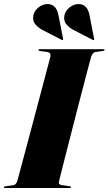

<svg xmlns="http://www.w3.org/2000/svg" viewBox="-41 -948 547 968"><path d="M256 -32Q252.5 -17 271.5 -14.5L308 -9.5Q317 -8 317 -4.5Q317 0 309 0H-15Q-21 0 -21 -3.5Q-21 -8 -14.5 -8.5L25 -14Q40.5 -16 47 -38Q48.5 -43.5 58 -79Q67.5 -114.5 82.2 -169.5Q97 -224.5 114.2 -289.2Q131.5 -354 148.5 -418.5Q165.5 -483 180 -537.2Q194.5 -591.5 203.5 -626Q212.5 -660.5 213.5 -664Q216.5 -683.5 196.5 -686L159.5 -691Q153 -691.5 153 -696Q153 -700 160 -700H480Q486 -700 486 -696.5Q486 -692 479.5 -691.5L440 -686Q427 -684 418.5 -662Q417.5 -659 408.5 -624.8Q399.5 -590.5 385.2 -536.2Q371 -482 354.2 -417.2Q337.5 -352.5 320.8 -287.2Q304 -222 289.8 -166.2Q275.5 -110.5 266.5 -74.2Q257.5 -38 256 -32ZM254 -870 277 -752.5Q278 -748 276 -746.5Q274.5 -745 271 -746.5L173 -797Q151 -808.5 136 -827Q121 -845.5 128 -874Q134 -896 154.8 -911.8Q175.5 -927.5 199 -927.5Q243.5 -927.5 254 -870ZM410.5 -870 433.5 -752.5Q434.5 -748 432.5 -746.5Q431 -745 427.5 -746.5L329.5 -797Q307.5 -808.5 292.5 -827Q277.5 -845.5 284.5 -874Q290.5 -896 311.2 -911.8Q332 -927.5 355.5 -927.5Q400 -927.5 410.5 -870Z"/></svg>

Font: Fraunces 144pt Black
Style: Italic
Weight: 900
Italic angle: -16°
Version: Version 1.000;[0bf87f6ff]